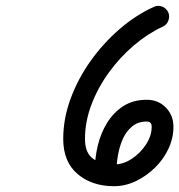

<svg xmlns="http://www.w3.org/2000/svg" viewBox="-20 -602 618 662"><path d="M560 -560Q566 -546 560.5 -531Q555 -516 541 -510Q489 -486 441 -445Q393 -404 355 -351.5Q317 -299 295 -240.5Q273 -182 273 -123Q273 -75 300.5 -55Q328 -35 373 -35Q405 -35 434.5 -54.5Q464 -74 483.5 -104Q503 -134 503 -165Q503 -183 486 -183Q456 -183 435.5 -166Q415 -149 403.5 -123Q392 -97 387 -68.5Q382 -40 382 -17Q382 -14 382 -12Q382 -10 382 -8Q382 -8 382 -8Q382 -8 382 -8Q382 8 371 19Q360 30 344 30Q328 30 317.5 19Q307 8 307 -8Q307 -10 307 -12Q307 -14 307 -17Q307 -57 317 -99.5Q327 -142 349 -178Q371 -214 405 -236Q439 -258 486 -258Q526 -258 552 -231Q578 -204 578 -165Q578 -126 561 -89.5Q544 -53 514.5 -24Q485 5 448.5 22.5Q412 40 373 40Q297 40 247.5 -2Q198 -44 198 -123Q198 -193 223.5 -262Q249 -331 292.5 -392Q336 -453 392 -501.5Q448 -550 510 -578Q524 -585 538.5 -579.5Q553 -574 560 -560Z"/></svg>

Font: FRB American Cursive Guidelines Extrabold
Style: Bold Italic
Weight: 800
Italic angle: -25°
Version: Version 2.0;Modular Font Editor K font №1